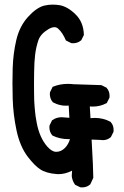

<svg xmlns="http://www.w3.org/2000/svg" viewBox="-20 -795 540 835"><path d="M293.5 -52.7Q263.2 -37.6 234.4 -37.6Q230 -37.6 225.6 -38.1Q180.2 -41.5 154.3 -59.1Q130.9 -74.2 101.1 -112.8Q66.9 -157.7 52 -227.3Q37.1 -296.9 35.2 -366.7Q34.2 -400.9 34.2 -433.8Q34.2 -466.8 35.2 -498.5Q37.1 -561.5 50.8 -620.6Q64.9 -680.7 101.6 -721.2Q138.2 -761.7 171.9 -770.5Q190.9 -774.9 207.8 -774.9Q224.6 -774.9 239.3 -772.5Q274.4 -766.1 308.1 -732.9Q342.8 -699.7 344.7 -645V-642.6L333.5 -620.1Q324.2 -612.3 315.2 -609.6Q306.2 -606.9 297.9 -606.9Q294.4 -606.9 290 -607.4L266.6 -619.1Q252.4 -652.8 233.4 -669.9Q226.1 -676.8 216.8 -676.8Q205.1 -676.8 190.4 -668Q156.7 -647.9 147 -620.1Q136.7 -589.8 132.8 -557.4Q128.9 -524.9 128.4 -480.5Q127.9 -458 127.9 -432.1Q127.9 -406.2 128.2 -387.7Q128.4 -369.1 128.7 -361.8Q128.9 -354.5 129.4 -347.4Q129.9 -340.3 130.4 -333Q130.9 -325.7 131.6 -318.6Q132.3 -311.5 133.1 -304.2Q133.8 -296.9 134.8 -289.6Q136.7 -275.4 139.6 -261.2Q151.9 -195.8 186 -157.2Q205.6 -135.3 223.1 -134.8Q224.1 -134.8 225.1 -134.8Q245.6 -134.8 262.7 -151.9Q277.8 -167.5 284.2 -189.9Q280.8 -189.9 277.8 -189.9Q239.7 -189.9 208 -205.6Q194.8 -220.7 194.8 -241.2Q194.8 -244.1 195.3 -249L206.5 -272L208.5 -272.9Q225.6 -285.2 248.5 -285.2Q254.9 -285.2 261.7 -284.2L281.7 -282.7L278.8 -335.9Q272.9 -335.4 268.3 -335.4Q263.7 -335.4 257.6 -335.7Q251.5 -335.9 243.2 -337.9Q226.1 -341.3 210 -350.1Q202.1 -359.4 199.5 -368.4Q196.8 -377.4 196.8 -385.7Q196.8 -389.2 197.3 -393.6L209 -417.5L211.9 -418.5Q241.2 -430.2 274.9 -430.2Q287.1 -430.2 300.3 -428.7L420.9 -424.8L443.4 -413.6L444.3 -412.1Q456.5 -398.4 456.5 -377.9Q456.5 -375 456.1 -370.1L444.3 -346.7L441.9 -345.7Q415.5 -331.5 383.3 -331.5Q377 -331.5 370.6 -332L373.5 -281.2Q383.3 -282.2 392.6 -282.2Q429.2 -282.2 460.9 -265.1L461.9 -263.7Q474.1 -250 474.1 -229.5Q474.1 -226.6 473.6 -221.7L462.4 -199.2L461.4 -198.2Q446.8 -185.5 427.2 -185.5Q421.9 -185.5 416 -186.5L378.4 -188Q385.7 -61.5 385.7 -23.4V-21.5L372.6 6.8L371.1 7.8Q357.4 20 336.9 20Q334 20 329.1 19.5L306.2 8.3L305.2 6.3Q294.4 -8.8 292 -29.3Z"/></svg>

Font: Bakudai
Style: Bold
Weight: 700
Version: Version 1.48